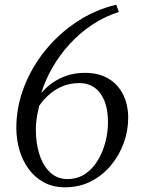

<svg xmlns="http://www.w3.org/2000/svg" viewBox="-20 -787 603 817"><path d="M257 10Q205.5 10 166.8 -11Q128 -32 101.8 -68Q75.5 -104 62.5 -149.2Q49.5 -194.5 49.5 -242.5Q49.5 -331.5 82 -416Q114.5 -500.5 172.2 -572Q230 -643.5 307.2 -694.5Q384.5 -745.5 474.5 -767L486 -736Q424 -716.5 371.2 -681Q318.5 -645.5 276 -599Q233.5 -552.5 203 -499.2Q172.5 -446 155.5 -390.5Q175 -414.5 202.5 -434Q230 -453.5 264.5 -465.2Q299 -477 341 -477Q400.5 -477 441.5 -452.5Q482.5 -428 504 -384.5Q525.5 -341 525.5 -285Q525.5 -231 506.5 -178.5Q487.5 -126 452.2 -83.5Q417 -41 367.5 -15.5Q318 10 257 10ZM266 -25Q310 -25 342.5 -47Q375 -69 396.5 -105Q418 -141 428.8 -183.5Q439.5 -226 439.5 -266.5Q439.5 -320.5 424.5 -357.8Q409.5 -395 382.2 -414.2Q355 -433.5 318.5 -433.5Q276.5 -433.5 243.5 -419Q210.5 -404.5 186.5 -382.2Q162.5 -360 146.5 -336.5Q143 -321.5 139.8 -305Q136.5 -288.5 134.5 -270.8Q132.5 -253 132.5 -235Q132.5 -177.5 147.8 -130Q163 -82.5 192.8 -54Q222.5 -25.5 266 -25Z"/></svg>

Font: Merriweather 72pt Light
Style: Italic
Weight: 300
Italic angle: -7.8°
Version: Version 2.101